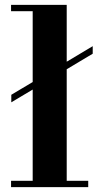

<svg xmlns="http://www.w3.org/2000/svg" viewBox="-20 -770 408 790"><path d="M26.5 -349V-380L361.5 -580V-549ZM254.5 -750V-26H343V0H25.5V-26H114.5V-724H25.5V-750Z"/></svg>

Font: Bodoni Moda 9pt
Style: Bold
Weight: 700
Designer: Owen Earl
Foundry: indestructible type
Version: Version 2.005